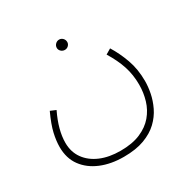

<svg xmlns="http://www.w3.org/2000/svg" viewBox="-157 -621 997 1003"><g transform="rotate(-30 342.0 -120.0)"><path d="M46 18Q46 -19 56 -63Q66 -107 96 -172L129 -158Q83 -63 83 14Q83 69 112 109.5Q141 150 192.5 172Q244 194 313 194Q384 194 433 173Q482 152 512 116.5Q542 81 555.5 36Q569 -9 569 -57Q569 -117 552 -169Q535 -221 500 -278L532 -297Q562 -249 583.5 -189.5Q605 -130 605 -58Q605 -25 597.5 13.5Q590 52 571.5 90.5Q553 129 520 160.5Q487 192 436 211Q385 230 312 230Q235 230 175 205Q115 180 80.5 133Q46 86 46 18ZM324 -408Q311 -408 301.5 -417Q292 -426 292 -438Q292 -451 301.5 -460.5Q311 -470 324 -470Q337 -470 346 -460.5Q355 -451 355 -438Q355 -426 346 -417Q337 -408 324 -408Z"/></g></svg>

Font: Noto Sans Arabic UI XLt
Style: Regular
Weight: 200
Designer: Monotype Design Team, Nadine Chahine and Nizar Qandah
Foundry: Monotype Imaging Inc.
Version: Version 2.010; ttfautohint (v1.8.4.7-5d5b)